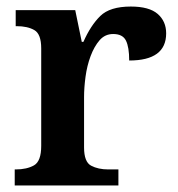

<svg xmlns="http://www.w3.org/2000/svg" viewBox="-20 -567 543 587"><path d="M25 0V-49H28Q62 -49 84 -61.5Q106 -74 106 -121V-419Q106 -463 85 -475Q64 -487 31 -487H28V-536H210L230 -439H235Q257 -489 286.5 -518Q316 -547 380 -547Q436 -547 462 -524.5Q488 -502 488 -465Q488 -382 375 -382Q375 -423 365 -443Q355 -463 326 -463Q301 -463 284.5 -444Q268 -425 257 -395.5Q246 -366 241.5 -332.5Q237 -299 237 -270V-116Q237 -72 258.5 -60.5Q280 -49 311 -49H342V0Z"/></svg>

Font: Noto Serif Telugu SemiBold
Style: Regular
Weight: 600
Designer: Jelle Bosma - Monotype Design Team
Foundry: Monotype Imaging Inc.
Version: Version 2.005; ttfautohint (v1.8.4.7-5d5b)